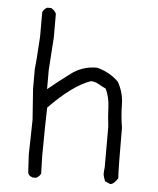

<svg xmlns="http://www.w3.org/2000/svg" viewBox="-51 -744 644 783"><g transform="rotate(5 271.0 -352.5)"><path d="M126 -5H111L109 -6Q94 -11 92 -24L88 -96L91 -239L82 -365V-448Q86 -477 92 -580V-680Q97 -693 111 -700H127Q143 -691 148 -678V-580L139 -448V-369Q183 -405 229 -439.5Q275 -474 334 -474Q387 -461 424 -424Q448 -381 448.5 -333.5Q449 -286 457 -239Q457 -72 460 -32Q443 -6 429 -6L408 -15Q401 -29 399 -43Q399 -56 401 -72V-239Q396 -278 394.5 -318Q393 -358 377 -392Q360 -400 345.5 -408.5Q331 -417 314 -417Q240 -391 146 -294Q144 -241 143 -96L145 -24Q140 -12 126 -5Z"/></g></svg>

Font: Yozai
Style: Regular
Weight: 400
Designer: LXGW / Y.OzVox
Foundry: LXGW / Y.OzVox
Version: Version 0.861;October 22, 2024